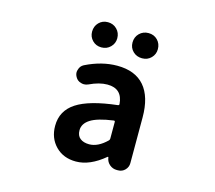

<svg xmlns="http://www.w3.org/2000/svg" viewBox="-113 -940 1225 1093"><g transform="rotate(15 500.0 -393.5)"><path d="M420.9 13.7Q346.7 13.7 300.8 -33.2Q254.9 -80.1 254.9 -152.3Q254.9 -241.2 330.1 -290.5Q405.3 -339.8 570.3 -358.4Q577.1 -359.4 577.1 -366.2Q570.3 -456.1 482.4 -456.1Q434.6 -456.1 377 -428.7Q364.3 -422.9 351.6 -422.9Q342.8 -422.9 334 -425.8Q312.5 -431.6 301.8 -451.2Q293.9 -464.8 293.9 -478.5Q293.9 -486.3 296.9 -494.1Q302.7 -516.6 323.2 -527.3Q418 -574.2 508.8 -574.2Q615.2 -574.2 669.4 -511.2Q723.6 -448.2 723.6 -327.1V-57.6Q723.6 -34.2 707 -17.1Q690.4 0 666 0H658.2Q634.8 0 616.7 -15.1Q598.6 -30.3 594.7 -53.7L593.8 -58.6Q592.8 -59.6 591.3 -59.6Q589.8 -59.6 588.9 -58.6Q502.9 13.7 420.9 13.7ZM468.8 -100.6Q520.5 -100.6 572.3 -151.4Q577.1 -156.2 577.1 -163.1V-261.7Q577.1 -268.6 569.3 -267.6Q476.6 -254.9 436 -229Q395.5 -203.1 395.5 -164.1Q395.5 -131.8 415.5 -116.2Q435.5 -100.6 468.8 -100.6ZM319.3 -724.6Q319.3 -756.8 340.3 -778.3Q361.3 -799.8 393.1 -799.8Q424.8 -799.8 446.3 -778.3Q467.8 -756.8 467.8 -724.6Q467.8 -694.3 446.3 -672.9Q424.8 -651.4 393.1 -651.4Q361.3 -651.4 340.3 -672.9Q319.3 -694.3 319.3 -724.6ZM632.8 -651.4Q600.6 -651.4 579.1 -672.4Q557.6 -693.4 557.6 -724.6Q557.6 -756.8 579.1 -778.3Q600.6 -799.8 632.8 -799.8Q665 -799.8 686 -778.3Q707 -756.8 707 -724.6Q707 -694.3 686 -672.9Q665 -651.4 632.8 -651.4Z"/></g></svg>

Font: Gen Jyuu Gothic Monospace Bold
Style: Bold
Weight: 700
Designer: [Source Han Sans]
Ryoko NISHIZUKA  (kana & ideographs); Paul D. Hunt (Latin, Greek & Cyrillic); Wenlong ZHANG  (bopomofo
Version: Version 1.002.20150607